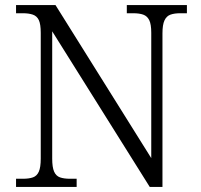

<svg xmlns="http://www.w3.org/2000/svg" viewBox="-20 -734 788 754"><path d="M43 0V-32H70Q94 -32 109.5 -37.5Q125 -43 132.5 -60Q140 -77 140 -111V-605Q140 -639 132.5 -655Q125 -671 109 -676.5Q93 -682 70 -682H43V-714H198L574 -113V-605Q574 -639 566 -655Q558 -671 542.5 -676.5Q527 -682 503 -682H478V-714H714V-682H688Q665 -682 649.5 -676.5Q634 -671 626 -654Q618 -637 618 -603V0H568L185 -611V-111Q185 -77 192.5 -60Q200 -43 215.5 -37.5Q231 -32 255 -32H281V0Z"/></svg>

Font: Noto Serif Armenian Light
Style: Regular
Weight: 300
Version: Version 2.007